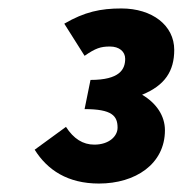

<svg xmlns="http://www.w3.org/2000/svg" viewBox="-20 -790 432 454"><path d="M214 -356C300 -356 370 -402 370 -482C370 -516 350 -546 316 -566C370 -588 392 -622 392 -672C392 -730 340 -770 267 -770C218 -770 180 -762 132 -734L180 -658C206 -676 218 -680 240 -680C262 -680 276 -668 276 -651C276 -626 263 -601 194 -601L180 -532C245 -532 258 -516 258 -488C258 -468 238 -448 203 -448C176 -448 154 -462 136 -490L62 -436C92 -388 140 -356 214 -356Z"/></svg>

Font: Source Sans Pro Black
Style: Italic
Weight: 900
Italic angle: -11°
Designer: Paul D. Hunt
Foundry: Adobe Systems Incorporated
Version: Version 3.006;hotconv 1.0.111;makeotfexe 2.5.65597